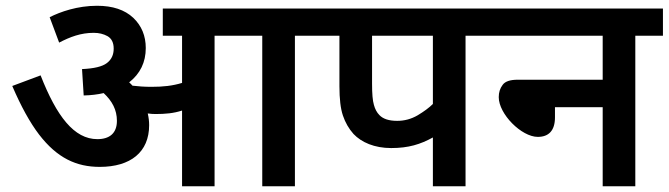

<svg xmlns="http://www.w3.org/2000/svg" viewBox="-20 -652 2340 672"><path d="M502 -213.9C502 -227.1 500.5 -240.7 497.1 -254.9C507.3 -253.4 516.6 -252.9 524.9 -252.9C558.1 -252.9 587.9 -255.4 617.2 -265.1V0H731V-526.9H897.9V0H1012.2V-526.9H1109.9V-622.1H549.8V-526.9H617.2V-361.8C583.5 -351.6 551.3 -348.1 509.8 -348.1C486.3 -348.1 463.9 -349.6 443.8 -352.1C439.9 -356.4 436 -360.4 432.1 -363.8C470.7 -394 490.2 -434.1 490.2 -483.9C490.2 -526.4 475.6 -562 446.3 -589.8C416.5 -617.7 374.5 -631.8 319.8 -631.8C251 -631.8 191.4 -610.8 153.8 -591.8L187 -502.9C225.6 -522.9 262.7 -537.1 308.1 -537.1C326.2 -537.1 342.3 -533.2 356.4 -525.4C370.6 -517.1 377.9 -502.9 377.9 -481.9C377.9 -460 370.1 -443.4 354 -431.2C337.9 -418.9 309.1 -412.1 267.1 -410.2L272.9 -317.9C298.3 -318.4 321.8 -321.3 342.8 -326.2C372.6 -298.3 389.2 -267.6 389.2 -229C389.2 -186 363.8 -165 320.8 -165C239.3 -165 178.2 -245.1 122.1 -388.2L22.9 -351.1C53.7 -279.3 85 -222.7 116.7 -181.2C180.2 -98.6 247.6 -67.9 329.1 -67.9C437 -67.9 502 -119.6 502 -213.9Z M1706.1 -526.9V-622.1H1096.2V-526.9H1168V-350.1C1168 -306.2 1171.9 -272 1180.2 -247.6C1188.5 -223.1 1200.7 -201.7 1217.3 -183.1C1245.1 -153.8 1290.5 -133.8 1349.1 -133.8C1410.2 -133.8 1451.7 -147 1495.1 -170.9V0H1609.4V-526.9ZM1495.1 -288.1C1481.9 -274.9 1463.9 -261.7 1441.9 -248.5C1419.4 -235.4 1395.5 -229 1370.1 -229C1341.3 -229 1320.8 -235.8 1308.1 -249C1298.8 -258.3 1292.5 -270.5 1288.6 -285.2C1284.2 -299.8 1282.2 -324.2 1282.2 -358.9V-526.9H1495.1Z M1692.4 -526.9H2089.4V-373H1792.5C1765.6 -373 1748 -367.2 1739.3 -355C1730 -342.8 1725.6 -328.6 1725.6 -312C1725.6 -252.9 1805.2 -172.9 1862.3 -172.9C1899.9 -172.9 1922.4 -194.3 1922.4 -241.2V-276.9H2089.4V0H2203.6V-526.9H2300.3V-622.1H1692.4Z"/></svg>

Font: Noto Reveo Sans
Style: Regular
Weight: 600
Designer: Monotype Design Team
Foundry: Monotype Imaging Inc.
Version: Version 2.007